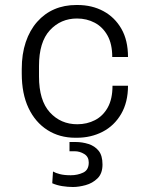

<svg xmlns="http://www.w3.org/2000/svg" viewBox="-20 -541 590 768"><path d="M281 10Q218 10 169.5 -21Q121 -52 94 -109Q67 -166 67 -247V-265Q67 -325 83 -372.5Q99 -420 128.5 -453.5Q158 -487 197.5 -504Q237 -521 285 -521H290Q348 -521 393.5 -496.5Q439 -472 465.5 -426Q492 -380 492 -313H429Q429 -365 410 -399Q391 -433 359 -450Q327 -467 288 -467Q223 -467 179.5 -420Q136 -373 136 -277V-235Q136 -139 179.5 -91.5Q223 -44 289 -44Q328 -44 360 -60.5Q392 -77 411 -111Q430 -145 430 -198H492Q492 -132 464.5 -85Q437 -38 390.5 -14Q344 10 287 10ZM272 207Q251 207 229 203.5Q207 200 189 192L192 145Q202 151 219.5 155.5Q237 160 263 160Q290 160 312.5 149.5Q335 139 335 109Q335 86 317 75Q299 64 279 64H258V27H282Q309 27 334 35Q359 43 374.5 62Q390 81 390 117Q390 153 370 172.5Q350 192 322.5 199.5Q295 207 272 207Z"/></svg>

Font: Chivo ExtraLight
Style: Regular
Weight: 250
Designer: Hector Gatti
Foundry: Omnibus-Type
Version: Version 2.002